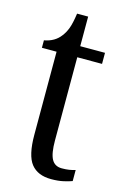

<svg xmlns="http://www.w3.org/2000/svg" viewBox="-106 -710 503 771"><g transform="rotate(15 145.5 -324.5)"><path d="M187 10Q131 10 103.5 -24.5Q76 -59 76 -145V-490H15V-521Q59 -529 82 -560Q94 -575 102 -596Q110 -617 116 -659H162V-536H265V-490H162V-144Q162 -90 175 -66.5Q188 -43 217 -43Q234 -43 247 -45Q260 -47 273 -51V-5Q260 0 238 5Q216 10 187 10Z"/></g></svg>

Font: Noto Serif Khmer ExtraCondensed
Style: Regular
Weight: 400
Width: 2
Designer: Danh Hong and the Monotype Design Team
Foundry: Monotype Imaging Inc.
Version: Version 2.004; ttfautohint (v1.8.4.7-5d5b)